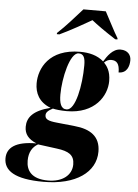

<svg xmlns="http://www.w3.org/2000/svg" viewBox="-144 -848 817 1137"><g transform="rotate(5 265.0 -279.0)"><path d="M161 -645V-638H176C244 -670 324 -716 364 -739C395 -714 444 -679 508 -638H521V-645C500 -678 459 -760 438 -798H305C262 -750 212 -692 161 -645ZM158 240C351 240 467 156 467 34C467 -57 407 -96 313 -105L207 -116C154 -121 136 -131 136 -154C136 -169 145 -181 176 -197C190 -193 224 -189 259 -189C426 -189 494 -300 494 -388C494 -449 470 -478 454 -495C468 -509 481 -514 496 -514C527 -514 545 -497 545 -444C594 -444 608 -486 608 -522C608 -553 588 -580 545 -580C498 -580 467 -532 448 -501C411 -534 362 -546 308 -546C123 -546 67 -426 67 -338C67 -281 91 -227 162 -200C57 -174 25 -129 25 -76C25 -33 47 -4 97 17C-28 17 -78 58 -78 121C-78 193 -15 240 158 240ZM257 -199C223 -199 213 -233 213 -284C213 -381 248 -536 300 -536C331 -536 339 -511 339 -468C339 -349 310 -199 257 -199ZM184 230C86 230 54 182 54 123C54 73 74 41 107 22L220 37C292 46 325 67 325 122C325 186 270 230 184 230Z"/></g></svg>

Font: Noto Serif Display SemiCondensed Black
Style: Italic
Weight: 900
Width: 4
Italic angle: -12°
Designer: Monotype Design Team
Foundry: Monotype Imaging Inc.
Version: Version 2.009